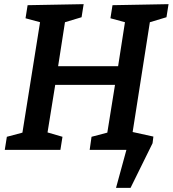

<svg xmlns="http://www.w3.org/2000/svg" viewBox="-20 -722 832 925"><path d="M792 -702 782 -639 702 -615 619 -86 719 -64 715 -32 609 183H539L589 0H412L421 -63L497 -83L534 -313H246L209 -84L281 -63L271 0H3L13 -63L88 -83L173 -615L103 -634L113 -697L383 -702L373 -639L293 -615L260 -403H549L582 -615L512 -634L522 -697Z"/></svg>

Font: Bitter Pro SemiBold
Style: Italic
Weight: 600
Italic angle: -9°
Designer: Sol Matas, and Bitter project Authors
Foundry: Sol Matas
Version: Version 1.010